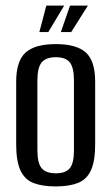

<svg xmlns="http://www.w3.org/2000/svg" viewBox="-20 -661 398 688"><path d="M180 7Q132 7 100.5 -5Q69 -17 53.5 -50Q38 -83 38 -143V-368Q38 -442 71.5 -472.5Q105 -503 180 -503Q254 -503 287.5 -473Q321 -443 321 -368V-143Q321 -84 306 -51Q291 -18 259.5 -5.5Q228 7 180 7ZM180 -40Q215 -40 230 -58Q245 -76 245 -123V-373Q245 -418 230.5 -437Q216 -456 180 -456Q145 -456 129.5 -437.5Q114 -419 114 -373V-123Q114 -76 129.5 -58Q145 -40 180 -40ZM121 -546 146 -641H210L153 -546ZM198 -546 231 -641H295L235 -546Z"/></svg>

Font: Alumni Sans Medium
Style: Regular
Weight: 500
Designer: Robert E. Leuschke
Foundry: Robert E. Leuschke
Version: Version 1.018